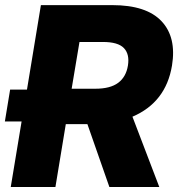

<svg xmlns="http://www.w3.org/2000/svg" viewBox="-21 -748 713 768"><path d="M22 0 65.4 -262.2H-1.5L19.5 -389.6H86.9L142.6 -727.5H428.2Q564.5 -727.5 625 -663.3Q685.5 -599.1 667 -485.8Q642.6 -338.4 508.8 -281.2L616.2 0H416.5L328.6 -251.5H242.2L200.7 0ZM265.6 -393.1H360.4Q419.9 -393.1 451.7 -416.7Q483.4 -440.4 490.7 -485.8Q498 -531.2 474.6 -555.7Q451.2 -580.1 391.1 -580.1H296.9Z"/></svg>

Font: Inter Display Extra Bold
Style: Italic
Weight: 800
Italic angle: -9.39999°
Designer: Rasmus Andersson
Foundry: rsms
Version: Version 4.000;git-4fc901f